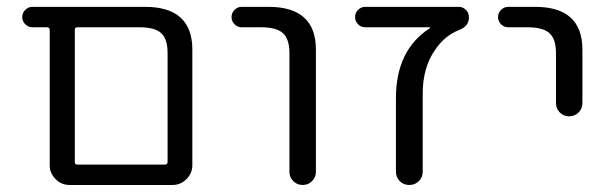

<svg xmlns="http://www.w3.org/2000/svg" viewBox="-20 -562 1783 560"><path d="M468.8 -407.2Q468.8 -448.2 450.2 -465.3Q431.6 -482.4 387.7 -482.4H205.1Q198.2 -482.4 198.2 -474.6V-89.8Q198.2 -82 205.1 -82H460.9Q468.8 -82 468.8 -89.8ZM198.2 -22.5H182.6Q159.2 -22.5 142.1 -39.6Q125 -56.6 125 -80.1V-474.6Q125 -482.4 117.2 -482.4H74.2Q62.5 -482.4 53.7 -491.2Q44.9 -500 44.9 -512.2Q44.9 -524.4 53.7 -533.2Q62.5 -542 74.2 -542H403.3Q541 -542 541 -417V-80.1Q541 -56.6 523.9 -39.6Q506.8 -22.5 483.4 -22.5Z M684.6 -482.4Q672.9 -482.4 664.1 -491.2Q655.3 -500 655.3 -512.2Q655.3 -524.4 664.1 -533.2Q672.9 -542 684.6 -542H763.7Q901.4 -542 901.4 -417V-60.5Q901.4 -44.9 890.1 -33.7Q878.9 -22.5 862.8 -22.5Q846.7 -22.5 835.4 -33.7Q824.2 -44.9 824.2 -60.5V-407.2Q824.2 -448.2 805.2 -465.3Q786.1 -482.4 742.2 -482.4Z M1233.4 -479.5Q1234.4 -480.5 1234.4 -481.4Q1234.4 -482.4 1233.4 -482.4H1044.9Q1033.2 -482.4 1024.4 -491.2Q1015.6 -500 1015.6 -512.2Q1015.6 -524.4 1024.4 -533.2Q1033.2 -542 1044.9 -542H1318.4Q1330.1 -542 1338.9 -533.2Q1347.7 -524.4 1347.7 -511.7Q1347.7 -485.4 1319.3 -474.6Q1277.3 -458 1250 -418Q1212.9 -366.2 1212.9 -289.1V-61.5Q1212.9 -44.9 1201.7 -33.7Q1190.4 -22.5 1173.8 -22.5Q1157.2 -22.5 1146 -33.7Q1134.8 -44.9 1134.8 -61.5V-275.4Q1134.8 -416 1233.4 -479.5Z M1462.9 -482.4Q1450.2 -482.4 1441.4 -491.2Q1432.6 -500 1432.6 -512.2Q1432.6 -524.4 1441.4 -533.2Q1450.2 -542 1462.9 -542H1541Q1678.7 -542 1678.7 -417V-261.7Q1678.7 -245.1 1667.5 -233.9Q1656.2 -222.7 1640.1 -222.7Q1624 -222.7 1612.8 -233.9Q1601.6 -245.1 1601.6 -261.7V-407.2Q1601.6 -448.2 1582.5 -465.3Q1563.5 -482.4 1519.5 -482.4Z"/></svg>

Font: Gen Jyuu Gothic Normal
Style: Regular
Weight: 300
Designer: [Source Han Sans]
Ryoko NISHIZUKA  (kana & ideographs); Paul D. Hunt (Latin, Greek & Cyrillic); Wenlong ZHANG  (bopomofo
Version: Version 1.002.20150607